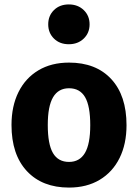

<svg xmlns="http://www.w3.org/2000/svg" viewBox="-20 -831 624 868"><path d="M552 -265Q552 -180 520.5 -116.5Q489 -53 430.5 -18Q372 17 292 17Q171 17 101.5 -57.5Q32 -132 32 -266Q32 -351 63.5 -414.5Q95 -478 153.5 -513Q212 -548 292 -548Q414 -548 483 -473.5Q552 -399 552 -265ZM196 -266Q196 -179 219.5 -139Q243 -99 292 -99Q340 -99 364 -139.5Q388 -180 388 -265Q388 -352 364.5 -392Q341 -432 292 -432Q244 -432 220 -391.5Q196 -351 196 -266ZM385 -721Q385 -682 358.5 -656.5Q332 -631 291 -631Q250 -631 224 -656.5Q198 -682 198 -721Q198 -760 224 -785.5Q250 -811 291 -811Q332 -811 358.5 -785.5Q385 -760 385 -721Z"/></svg>

Font: Fira Sans BGR
Style: Bold
Weight: 700
Designer: bBox Type GmbH & Carrois Corporate GbR & Edenspiekermann AG
Foundry: bBox Type GmbH & Carrois Corporate GbR & Edenspiekermann AG
Version: Version 4.301